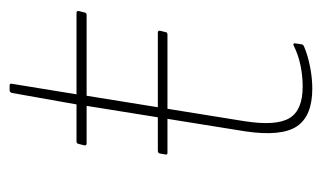

<svg xmlns="http://www.w3.org/2000/svg" viewBox="-155 -503 669 399"><g transform="rotate(-90 179.5 -303.5)"><path d="M61 -290Q57 -290 58 -294L60 -306Q61 -310 66 -310H135H156H311Q316 -310 315 -305L312 -293Q311 -290 307 -290ZM195 11Q138 11 116.5 -21Q95 -53 106 -128L159 -458H81Q76 -458 77 -463L80 -475Q81 -479 85 -479H162L186 -614Q188 -618 191 -618H201Q206 -618 205 -614L183 -479H352Q357 -479 356 -474L353 -462Q352 -458 348 -458H180L127 -129Q117 -64 133.5 -36.5Q150 -9 199 -9Q221 -9 243 -13.5Q265 -18 285 -28Q287 -29 288 -28Q289 -27 289 -25L287 -12Q287 -8 282 -6Q263 2 239.5 6.5Q216 11 195 11Z"/></g></svg>

Font: Sofia Sans Semi Condensed Thin
Style: Italic
Weight: 250
Italic angle: -9°
Version: Version 4.100